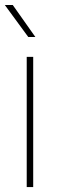

<svg xmlns="http://www.w3.org/2000/svg" viewBox="-20 -759 239 779"><path d="M114.7 0H88.4V-528.3H114.7ZM123.5 -608.9H94.7L-0.5 -738.8H31.7Z"/></svg>

Font: TypoPRO Roboto
Style: Regular
Weight: 250
Designer: Google
Version: Version 2.136; 2016